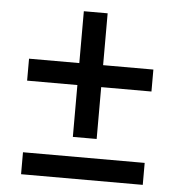

<svg xmlns="http://www.w3.org/2000/svg" viewBox="-48 -677 666 723"><g transform="rotate(5 285.0 -316.0)"><path d="M240 -157V-632H330V-157ZM58 0V-83H518V0ZM50 -353V-436H520V-353Z"/></g></svg>

Font: Asta Sans SemiBold
Style: Regular
Weight: 600
Designer: 42dot
Version: Version 1.000